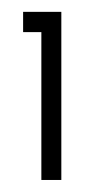

<svg xmlns="http://www.w3.org/2000/svg" viewBox="-20 -770 151 324"><path d="M83.5 -466.3H49.8V-715.8H19V-750H83.5Z"/></svg>

Font: Spartan MB
Style: Regular
Weight: 400
Designer: Matt Bailey, Mirko Velimirovic
Foundry: Matt Bailey
Version: Version 1.005